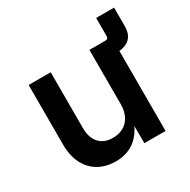

<svg xmlns="http://www.w3.org/2000/svg" viewBox="-150 -799 942 950"><g transform="rotate(-30 320.5 -324.0)"><path d="M464.8 -456.5V-535.6H502Q518.1 -535.6 518.1 -552.2V-655.8H620.6V-550.3Q620.6 -502.4 594.2 -479.5Q567.9 -456.5 522.5 -456.5ZM249 7.8Q193.8 7.8 151.9 -15.9Q109.9 -39.6 86.4 -85.4Q63 -131.3 63 -197.3V-535.6H189V-216.8Q189 -161.1 217 -130.6Q245.1 -100.1 294.9 -100.1Q328.1 -100.1 354 -114.3Q379.9 -128.4 395 -156.5Q410.2 -184.6 410.2 -225.6V-535.6H536.1V0H415L414.1 -133.8H428.7Q405.3 -63 360.1 -27.6Q314.9 7.8 249 7.8Z"/></g></svg>

Font: Inter 20pt SemiBold
Style: Regular
Weight: 600
Version: Version 4.001;git-66647c0bb